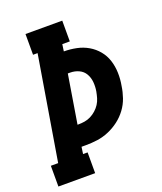

<svg xmlns="http://www.w3.org/2000/svg" viewBox="-136 -824 772 913"><g transform="rotate(-20 250.0 -367.5)"><path d="M1 0V-105H38L125 -630H102V-735H288V-630H250L245 -595Q277 -595 308.5 -588.5Q340 -582 366.5 -566.5Q393 -551 412.5 -527.5Q432 -504 441.5 -474.5Q451 -445 452 -412Q453 -379 447 -347Q443 -318 433 -289Q423 -260 404.5 -235Q386 -210 361 -191Q336 -172 307.5 -160Q279 -148 250 -144Q221 -140 191 -140H169L164 -105H187V0ZM191 -245Q207 -245 223 -247.5Q239 -250 254 -257.5Q269 -265 282 -276.5Q295 -288 304 -302Q313 -316 317.5 -331.5Q322 -347 325 -363Q329 -386 327 -409.5Q325 -433 314 -452Q303 -471 282.5 -480.5Q262 -490 238 -490H227L187 -245Z"/></g></svg>

Font: Iosevka Slab Extrabold Oblique
Style: Regular
Weight: 800
Italic angle: -9°
Monospace: yes
Designer: Belleve Invis
Foundry: Belleve Invis
Version: Version 11.1.1; ttfautohint (v1.8.3)